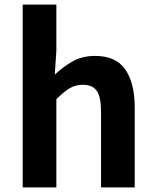

<svg xmlns="http://www.w3.org/2000/svg" viewBox="-20 -818 680 838"><path d="M79 0V-798H226V-597L219 -492Q252 -524 295 -549Q338 -574 395 -574Q486 -574 527 -514.5Q568 -455 568 -349V0H421V-331Q421 -396 402 -422Q383 -448 342 -448Q308 -448 282.5 -432Q257 -416 226 -385V0Z"/></svg>

Font: Source Han Sans
Style: Bold
Weight: 700
Designer: Ryoko NISHIZUKA Ë•øÂ°öÊ∂ºÂ≠ê (kana, bopomofo & ideographs); Paul D. Hunt (Latin, Greek & Cyrillic); Sandoll Communicatio
Foundry: Adobe
Version: Version 2.004;hotconv 1.0.118;makeotfexe 2.5.65603